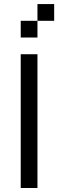

<svg xmlns="http://www.w3.org/2000/svg" viewBox="-20 -937 373 957"><path d="M83.3 0V-666.7H166.7V0ZM83.3 -750V-833.3H166.7V-750ZM250 -916.7V-833.3H166.7V-916.7Z"/></svg>

Font: Galmuri11 Regular
Style: Regular
Weight: 400
Designer: Minseo Lee (Quiple)
Version: Version 2.356;hotconv 1.1.0;makeotfexe 2.6.0 DEVELOPMENT